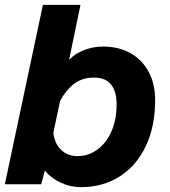

<svg xmlns="http://www.w3.org/2000/svg" viewBox="-31 -760 701 792"><path d="M609 -346Q609 -239 570.5 -157.5Q532 -76 462.5 -32Q393 12 303 12Q259 12 219.5 -6.5Q180 -25 154 -56L139 0H-11L146 -740H301L254 -513Q280 -540 317 -554Q354 -568 395 -568Q458 -568 506.5 -541Q555 -514 582 -464Q609 -414 609 -346ZM289 -116Q333 -116 370 -142.5Q407 -169 428.5 -217.5Q450 -266 450 -330Q450 -383 427 -411.5Q404 -440 357 -440Q309 -440 275.5 -415Q242 -390 217 -344L189 -212Q194 -168 221 -142Q248 -116 289 -116Z"/></svg>

Font: Azeret Mono
Style: Bold Italic
Weight: 700
Italic angle: -12°
Designer: Martin Vácha
Foundry: Displaay
Version: Version 1.000; Glyphs 3.0.3, build 3074